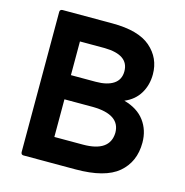

<svg xmlns="http://www.w3.org/2000/svg" viewBox="-108 -835 902 936"><g transform="rotate(15 343.0 -367.0)"><path d="M355 0H93Q81 0 80 -13V-721Q80 -733 93 -734H345Q477 -734 538.5 -680.5Q600 -627 600 -545Q600 -491 574.5 -448.5Q549 -406 499 -385Q568 -366 602.5 -319.5Q637 -273 637 -210Q637 -113 570.5 -56.5Q504 0 355 0ZM340 -438Q398 -438 430 -459.5Q462 -481 462 -523Q462 -606 340 -608H215V-438ZM359 -126Q494 -126 497 -222Q497 -314 359 -316H215V-126Z"/></g></svg>

Font: YamahaIndonesia935. App
Style: Bold
Weight: 700
Designer: Dalton Maag Ltd
Foundry: Dalton Maag Ltd
Version: Version 1.002; January 01, 2024; Regular/Italic